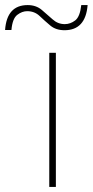

<svg xmlns="http://www.w3.org/2000/svg" viewBox="-104 -736 365 756"><path d="M116 0H90V-528H116ZM241 -716H216Q211 -670 192 -655.5Q173 -641 151 -641Q124 -641 103.5 -659.5Q83 -678 60.5 -697Q38 -716 5 -716Q-77 -716 -84 -618H-59Q-55 -663 -36 -677.5Q-17 -692 3 -692Q32 -692 52 -673Q72 -654 94 -635.5Q116 -617 150 -617Q233 -617 241 -716Z"/></svg>

Font: Noto Sans UI Thin
Style: Regular
Weight: 250
Designer: Monotype Design Team
Foundry: Monotype Imaging Inc.
Version: Version 1.901